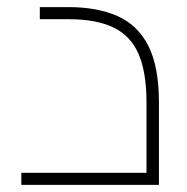

<svg xmlns="http://www.w3.org/2000/svg" viewBox="-20 -520 527 540"><path d="M40 0V-34H417L392 -10V-232Q392 -316 370 -367.5Q348 -419 299.5 -442.5Q251 -466 173 -466H92V-500H173Q253 -500 310 -475Q367 -450 397 -391.5Q427 -333 427 -232V0Z"/></svg>

Font: TitilliumWeb ExtraLight
Style: Regular
Weight: 400
Designer: Mohamed Gaber, Accademia di Belle Arti di Urbino and others
Foundry: Kief Type Foundry, Accademia di Belle Arti di Urbino and others
Version: Version 3.000; ttfautohint (v1.8.2)